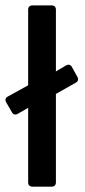

<svg xmlns="http://www.w3.org/2000/svg" viewBox="-23 -696 318 716"><path d="M265.6 -409.2 245.1 -446.3C240.2 -455.1 232.4 -457 223.6 -452.1L185.5 -429.7V-660.2C185.5 -669.9 179.7 -675.8 169.9 -675.8H97.7C87.9 -675.8 82 -669.9 82 -660.2V-377.9L5.9 -335.9C-2.9 -331.1 -4.9 -323.2 0 -314.5L21.5 -277.3C26.4 -268.6 34.2 -266.6 43 -271.5L82 -293.9V-15.6C82 -5.9 87.9 0 97.7 0H169.9C179.7 0 185.5 -5.9 185.5 -15.6V-345.7L259.8 -387.7C268.6 -392.6 270.5 -400.4 265.6 -409.2Z"/></svg>

Font: Ed Sans Neue Medium
Style: Regular
Weight: 500
Designer: Stephen Hutchings
Version: Version 1.004;PS 001.004;hotconv 1.0.88;makeotf.lib2.5.64775